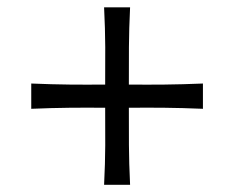

<svg xmlns="http://www.w3.org/2000/svg" viewBox="-20 -578 650 534"><path d="M66.9 -275.4V-345.7Q124 -343.3 173.1 -342.8Q222.2 -342.3 272.5 -342.8Q272.9 -396.5 272.7 -447Q272.5 -497.6 269.5 -557.6H341.8Q338.9 -497.6 338.6 -447Q338.4 -396.5 338.4 -342.8Q389.2 -342.3 438 -342.8Q486.8 -343.3 544.4 -345.7V-275.4Q486.8 -277.8 438 -278.3Q389.2 -278.8 338.4 -278.3Q338.4 -224.6 338.6 -174.3Q338.9 -124 341.8 -64H269.5Q272.5 -123.5 272.7 -174.1Q272.9 -224.6 272.5 -278.3Q222.2 -278.8 173.1 -278.3Q124 -277.8 66.9 -275.4Z"/></svg>

Font: Pinar-DS1-FD Regular
Style: Regular
Weight: 400
Designer: Amin Abedi
Version: Version 3.000